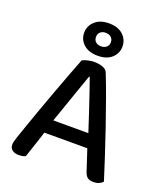

<svg xmlns="http://www.w3.org/2000/svg" viewBox="-153 -943 905 1055"><g transform="rotate(20 299.5 -416.0)"><path d="M302 -528H298Q284 -489 265.5 -436Q247 -383 227.5 -326.5Q208 -270 190 -219L182 -185Q176 -166 168 -141Q160 -116 151 -89Q142 -62 134 -38Q126 -14 121 1Q113 5 104 7Q95 9 81 9Q59 9 44 -1.5Q29 -12 29 -33Q29 -43 32 -53.5Q35 -64 39 -77Q50 -110 67.5 -159.5Q85 -209 105.5 -267Q126 -325 148.5 -385Q171 -445 191.5 -500.5Q212 -556 229 -598Q239 -604 259 -609Q279 -614 299 -614Q325 -614 347.5 -606Q370 -598 376 -581Q399 -524 425 -451.5Q451 -379 478 -300.5Q505 -222 529 -148Q553 -74 572 -14Q564 -4 550 2Q536 8 519 8Q494 8 482 -2Q470 -12 463 -35L414 -184L403 -227Q385 -284 366 -340.5Q347 -397 330.5 -446Q314 -495 302 -528ZM136 -155 170 -235H438L455 -155ZM190 -746Q190 -786 220 -813.5Q250 -841 302 -841Q355 -841 384.5 -813.5Q414 -786 414 -746Q414 -706 384.5 -679Q355 -652 302 -652Q250 -652 220 -679Q190 -706 190 -746ZM259 -746Q259 -728 271 -717.5Q283 -707 302 -707Q321 -707 333.5 -717.5Q346 -728 346 -746Q346 -765 333.5 -775.5Q321 -786 302 -786Q283 -786 271 -775.5Q259 -765 259 -746Z"/></g></svg>

Font: Baloo Tamma 2 Medium
Style: Regular
Weight: 500
Designer: Divya Kowshik, Shuchita Grover and Ek Type
Foundry: Ek Type
Version: Version 1.700